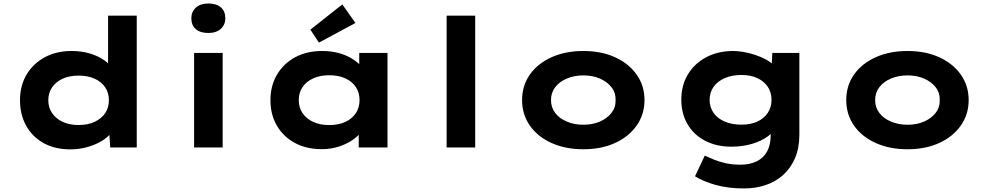

<svg xmlns="http://www.w3.org/2000/svg" viewBox="-20 -828 5562 1078"><path d="M374.1 10.6Q288.5 10.6 225.2 -24.4Q161.8 -59.4 127 -122Q92.3 -184.6 92.3 -265.3Q92.3 -346.4 128.8 -408.5Q165.4 -470.6 230.9 -506.2Q296.4 -541.7 381.6 -541.7Q431.8 -541.7 474.3 -530.5Q516.9 -519.2 549.9 -499.5Q582.9 -479.8 602.4 -455.9Q622 -432.1 625.5 -406.5L586.8 -397.6V-740H747.8V0H598.9L589.7 -135L621.8 -124.8Q618.9 -99.7 598.6 -75.5Q578.3 -51.4 544.1 -32.2Q509.9 -13 466.3 -1.2Q422.6 10.6 374.1 10.6ZM421 -126.1Q473.3 -126.1 511.6 -144Q549.9 -162 570.7 -193Q591.4 -224.1 591.4 -265.3Q591.4 -306.5 570.7 -337.6Q549.9 -368.6 511.6 -386.1Q473.3 -403.5 421 -403.5Q369.4 -403.5 331.6 -386.1Q293.7 -368.6 272.5 -337.6Q251.2 -306.5 251.2 -265.3Q251.2 -224.1 272.5 -193Q293.7 -162 331.6 -144Q369.4 -126.1 421 -126.1Z M1069.8 0V-530.7H1230.2V0ZM1149.7 -642.8Q1104.6 -642.8 1079.5 -664.4Q1054.3 -686 1054.3 -725.6Q1054.3 -762.1 1080 -785.3Q1105.6 -808.4 1149.7 -808.4Q1194.7 -808.4 1219.9 -786.8Q1245.1 -765.2 1245.1 -725.6Q1245.1 -689.2 1219.7 -666Q1194.3 -642.8 1149.7 -642.8Z M1786.5 9.4Q1699 9.4 1634.3 -26.1Q1569.7 -61.6 1534 -123.6Q1498.4 -185.6 1498.4 -265.3Q1498.4 -346.4 1535.2 -408.8Q1572 -471.2 1637 -506.5Q1701.9 -541.7 1789.5 -541.7Q1840.2 -541.7 1882.9 -529.9Q1925.5 -518 1957.5 -498Q1989.6 -478.1 2010 -454.4Q2030.3 -430.6 2035.4 -408.1L1997 -405.1V-530.7H2155.6V0H1994.1V-142.4L2027.2 -133.1Q2023.9 -107 2003.5 -81.8Q1983.1 -56.6 1950.6 -36.2Q1918.2 -15.9 1876.3 -3.2Q1834.4 9.4 1786.5 9.4ZM1828.3 -125.8Q1880.6 -125.8 1918.9 -143.5Q1957.2 -161.3 1978 -192.9Q1998.7 -224.5 1998.7 -265.3Q1998.7 -307.7 1978 -339.1Q1957.2 -370.5 1918.9 -388Q1880.6 -405.6 1828.3 -405.6Q1777.1 -405.6 1738.5 -388Q1699.9 -370.5 1678.6 -339.1Q1657.4 -307.7 1657.4 -265.3Q1657.4 -224.5 1678.6 -192.9Q1699.9 -161.3 1738.5 -143.5Q1777.1 -125.8 1828.3 -125.8ZM1770.6 -588.8 1722.8 -661.6 1902 -803.2 1975.6 -698.9Z M2487.7 0V-740H2648.1V0Z M3255.2 10Q3154.5 10 3076.4 -25.3Q2998.3 -60.6 2954.8 -123.1Q2911.3 -185.7 2911.3 -265.9Q2911.3 -347 2954.8 -409.1Q2998.3 -471.2 3076.4 -506.5Q3154.5 -541.7 3255.2 -541.7Q3356.5 -541.7 3433.6 -506.5Q3510.6 -471.2 3554.6 -409.1Q3598.6 -347 3598.6 -265.9Q3598.6 -185.7 3554.6 -123.1Q3510.6 -60.6 3433.6 -25.3Q3356.5 10 3255.2 10ZM3255.8 -127.6Q3306.7 -127.6 3347.6 -145.2Q3388.4 -162.7 3413 -194Q3437.6 -225.4 3436.2 -265.9Q3437.6 -307.4 3413 -338.5Q3388.4 -369.6 3347.6 -387.1Q3306.7 -404.7 3255.8 -404.7Q3204.7 -404.7 3162.8 -387.1Q3120.9 -369.6 3097.1 -338.3Q3073.3 -307 3073.7 -265.9Q3073.3 -225.4 3097.1 -194Q3120.9 -162.7 3162.8 -145.2Q3204.7 -127.6 3255.8 -127.6Z M4157.9 230Q4067.7 230 3997.1 210.1Q3926.5 190.1 3882.2 161.8L3937 45.7Q3959.1 56.1 3988.7 68.2Q4018.3 80.4 4055.2 88.5Q4092.2 96.7 4137.2 96.7Q4189.6 96.7 4228.1 78Q4266.5 59.4 4286.8 22.6Q4307.1 -14.3 4307.1 -69.1V-129L4337.7 -123.8Q4330.4 -92.5 4294.4 -64.9Q4258.5 -37.3 4204.1 -20.8Q4149.7 -4.4 4086.5 -4.4Q4003.8 -4.4 3939.8 -37.3Q3875.8 -70.3 3840.6 -130Q3805.3 -189.7 3805.3 -268.2Q3805.3 -349.3 3842.6 -410.8Q3879.8 -472.3 3945.7 -507Q4011.7 -541.7 4097.4 -541.7Q4122.4 -541.7 4153.8 -536.4Q4185.2 -531 4217.6 -520.5Q4250.1 -509.9 4278.2 -495.3Q4306.4 -480.6 4323.9 -461.1Q4341.4 -441.5 4342.9 -419.2L4310 -410.6L4316.3 -530.7H4468.1V-72.5Q4468.1 3.4 4443.5 60.4Q4418.8 117.4 4376.3 155.1Q4333.8 192.9 4277.7 211.4Q4221.5 230 4157.9 230ZM4142.5 -128.1Q4194.6 -128.1 4232.1 -145.3Q4269.6 -162.6 4290.7 -194.2Q4311.7 -225.8 4311.7 -267Q4311.7 -309.3 4291 -340.4Q4270.2 -371.5 4232.7 -389.2Q4195.1 -407 4142.5 -407Q4089.2 -407 4048.7 -389.2Q4008.2 -371.5 3986.2 -340.1Q3964.2 -308.8 3964.2 -267Q3964.2 -226.2 3986.2 -194.6Q4008.2 -163 4048.7 -145.5Q4089.2 -128.1 4142.5 -128.1Z M5075.2 10Q4974.5 10 4896.4 -25.3Q4818.3 -60.6 4774.8 -123.1Q4731.3 -185.7 4731.3 -265.9Q4731.3 -347 4774.8 -409.1Q4818.3 -471.2 4896.4 -506.5Q4974.5 -541.7 5075.2 -541.7Q5176.5 -541.7 5253.6 -506.5Q5330.6 -471.2 5374.6 -409.1Q5418.6 -347 5418.6 -265.9Q5418.6 -185.7 5374.6 -123.1Q5330.6 -60.6 5253.6 -25.3Q5176.5 10 5075.2 10ZM5075.8 -127.6Q5126.7 -127.6 5167.6 -145.2Q5208.4 -162.7 5233 -194Q5257.6 -225.4 5256.2 -265.9Q5257.6 -307.4 5233 -338.5Q5208.4 -369.6 5167.6 -387.1Q5126.7 -404.7 5075.8 -404.7Q5024.7 -404.7 4982.8 -387.1Q4940.9 -369.6 4917.1 -338.3Q4893.3 -307 4893.7 -265.9Q4893.3 -225.4 4917.1 -194Q4940.9 -162.7 4982.8 -145.2Q5024.7 -127.6 5075.8 -127.6Z"/></svg>

Font: Lexend Peta
Style: Regular
Weight: 400
Designer: Bonnie Shaver-Troup, Thomas Jockin
Foundry: Lexend
Version: Version 1.007